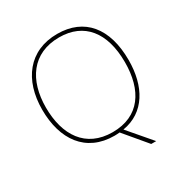

<svg xmlns="http://www.w3.org/2000/svg" viewBox="-201 -881 1155 1207"><g transform="rotate(-30 377.0 -277.5)"><path d="M690 -358C690 -590 579 -725 382 -725C177 -725 63 -574 63 -359C63 -143 168 10 376 10C389 10 401 9 413 8L549 170H585L443 4C608 -23 690 -168 690 -358ZM90 -359C90 -556 186 -700 382 -700C562 -700 663 -575 663 -358C663 -156 573 -15 377 -15C182 -15 90 -159 90 -359Z"/></g></svg>

Font: Noto Sans Canadian Aboriginal Thin
Style: Regular
Weight: 100
Designer: Monotype Design Team, Typotheque's Kevin King
Foundry: Monotype Imaging Inc.
Version: Version 2.004